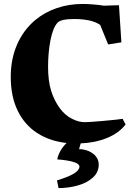

<svg xmlns="http://www.w3.org/2000/svg" viewBox="-20 -713 678 977"><path d="M390.6 16.6 382.3 45.9Q406.7 45.9 429.9 55.4Q453.1 64.9 467.8 82.8Q482.4 100.6 482.4 124Q482.4 164.1 451.9 191.2Q421.4 218.3 374.5 231.2Q327.6 244.1 277.8 244.1L270 205.1Q339.8 183.1 362.1 166.3Q384.3 149.4 384.3 135.7Q384.3 120.6 354.7 111.3Q325.2 102.1 271 98.1Q281.2 51.3 318.8 14.6Q233.4 5.4 169.4 -35.9Q105.5 -77.1 70.1 -149.4Q34.7 -221.7 34.7 -321.8Q34.7 -412.6 67.1 -486.8Q99.6 -561 159.2 -610.8Q206.5 -650.4 268.3 -671.6Q330.1 -692.9 400.9 -692.9Q423.3 -692.9 454.3 -690.4Q485.4 -688 508.8 -684.1L585.4 -686.5L597.7 -497.6L530.3 -486.8L489.7 -586.4Q464.4 -603 430.9 -609.6Q397.5 -616.2 357.4 -616.2Q289.6 -616.2 272.5 -597.2Q248.5 -570.3 236.6 -507.3Q224.6 -444.3 224.6 -374Q224.6 -301.3 240.2 -251Q255.9 -200.7 285.2 -161.1Q311 -126.5 345.7 -108.9Q380.4 -91.3 410.6 -91.3Q432.1 -91.3 505.1 -97.7Q578.1 -104 604 -108.4L619.1 -79.6Q585 -35.6 524.9 -11Q464.8 13.7 390.6 16.6Z"/></svg>

Font: Vesper Libre Heavy
Style: Regular
Weight: 900
Designer: Robert Keller & Kimya Gandhi
Foundry: Mota Italic
Version: Version 1.058